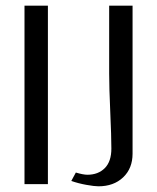

<svg xmlns="http://www.w3.org/2000/svg" viewBox="-20 -653 556 681"><path d="M367.2 -632.8H450.2V-107.9Q450.2 -55.7 416.7 -23.9Q383.3 7.8 329.1 7.8Q314.9 7.8 286.4 2.7Q257.8 -2.4 232.9 -11.2L249 -41Q275.4 -33.2 290 -33.2Q328.1 -33.2 351.6 -56.6Q375 -80.1 375 -126Q375 -168.9 371.1 -255.6Q367.2 -342.3 367.2 -392.1ZM66.9 -632.8H149.9V0H66.9Z"/></svg>

Font: Resagokr
Style: Regular
Weight: 500
Designer: gluk
Foundry: gluk
Version: Version 0.95